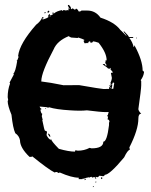

<svg xmlns="http://www.w3.org/2000/svg" viewBox="-20 -752 623 792"><path d="M187.5 -187Q182.6 -188 177.7 -200.7H179.7Q187.5 -197.8 187.5 -187ZM169.9 -304.2H166V-306.2H169.9ZM439.9 -385.7H447.3Q449.2 -396 451.2 -409.7L447.3 -411.6H445.3Q445.3 -405.3 435.5 -401.9V-397.9H437.5Q437.5 -403.8 443.4 -403.8Q443.4 -398.4 439.9 -385.7ZM269.5 -716.3V-718.3H265.6V-716.3ZM187.5 -683.1V-687H185.5V-683.1ZM143.6 -312.5Q146 -304.2 150.4 -304.2V-300.3H146.5Q149.4 -282.7 154.3 -282.7L152.3 -272.9Q152.3 -271 156.2 -257.3H154.3Q163.1 -212.4 166 -212.4Q173.8 -212.4 173.8 -206.5L171.9 -194.8Q180.2 -177.7 189.5 -175.3Q189.5 -177.2 191.4 -177.2Q191.4 -170.4 222.7 -138.2Q263.7 -126.5 289.1 -126.5Q289.1 -128.4 291 -132.3L300.8 -130.4Q327.6 -130.4 349.6 -142.1L357.4 -140.1Q406.2 -140.1 406.2 -167.5Q421.4 -167.5 429.7 -235.8V-247.6H431.6Q431.6 -259.3 423.8 -259.3Q423.8 -261.2 425.8 -271Q421.9 -271.5 421.9 -274.9Q425.3 -274.9 428.2 -290Q422.4 -289.6 416.5 -289.6Q396 -289.6 338.4 -296.9Q325.7 -295.4 308.1 -295.4Q291 -295.4 269.5 -296.9Q211.9 -300.3 182.6 -309.6L178.2 -307.6Q173.3 -310.1 170.9 -310.1Q155.8 -311 143.6 -312.5ZM435.5 -401.9Q435.5 -405.8 437.5 -405.8L435.5 -409.7Q441.4 -422.9 441.4 -431.2Q437.5 -448.7 437.5 -450.7Q440.9 -452.6 445.3 -452.6V-454.6L435.5 -466.3Q437.5 -470.2 437.5 -472.2L431.6 -468.3L427.7 -470.2Q427.7 -468.3 425.8 -468.3Q425.8 -472.2 404.3 -485.8V-487.8H410.2Q414.1 -487.8 414.1 -481.9H419.9V-483.9Q414.1 -490.2 414.1 -493.7Q416 -497.6 416 -499.5Q414.1 -499.5 414.1 -501.5Q418 -503.4 419.9 -503.4Q419.9 -534.2 386.7 -575.7Q370.1 -581.5 363.3 -581.5Q363.3 -575.7 353.5 -575.7Q351.6 -579.6 351.6 -581.5Q343.8 -581.5 343.8 -573.7Q339.8 -573.7 339.8 -575.7L335.9 -573.7H328.1Q328.1 -577.1 324.2 -583.5Q328.1 -584 328.1 -587.4Q321.8 -591.3 302.7 -597.2Q300.8 -597.2 300.8 -595.2Q281.2 -597.2 273.4 -597.2Q263.7 -601.6 263.7 -603Q215.8 -583.5 201.2 -548.3Q150.4 -453.1 150.4 -417.5Q149.9 -416.5 149.9 -416Q185.1 -412.1 242.2 -400.4L306.2 -400.9Q396 -385.3 407.2 -384.8Q419.9 -385.3 429.7 -385.3V-390.1Q429.7 -394 433.6 -394V-392.1L431.6 -388.2H435.5V-392.1L431.6 -397.9Q431.6 -401.9 435.5 -401.9ZM363.3 20V16.1H367.2Q366.7 20 363.3 20ZM177.7 -698.7 175.8 -702.6Q175.8 -705.6 181.6 -708.5L183.6 -704.6Q183.6 -701.7 177.7 -698.7ZM164.1 -696.8V-702.6H168Q168 -696.8 164.1 -696.8ZM543 -593.3H541V-597.2H543ZM320.3 -13.2H304.7V-19Q275.4 -19 226.6 -40.5L222.7 -38.6H220.7L214.8 -42.5Q208.5 -42.5 205.1 -40.5Q179.7 -53.2 113.3 -106.9L109.4 -105H101.6Q62.5 -142.6 62.5 -173.3Q59.1 -191.9 43 -202.6Q33.2 -223.6 27.3 -278.8Q11.7 -316.4 11.7 -335.4L13.7 -339.4L11.7 -351.1Q11.7 -381.8 21.5 -407.7L19.5 -411.6L37.1 -444.8L35.2 -448.7Q43.5 -454.6 50.8 -499.5Q48.8 -499.5 48.8 -501.5Q51.8 -501.5 56.6 -517.1L54.7 -521Q60.5 -572.3 128.9 -649.9Q148.9 -665 154.3 -681.2Q160.2 -681.2 160.2 -677.2Q156.2 -675.3 154.3 -675.3L156.2 -671.4Q176.3 -677.2 181.6 -683.1Q177.7 -683.1 177.7 -685.1Q181.6 -693.8 185.5 -694.8V-689H191.4Q196.3 -692.9 199.2 -692.9L195.3 -698.7L199.2 -700.7H201.2L199.2 -696.8H203.1Q214.4 -706.5 236.3 -710.4Q236.3 -706.5 240.2 -706.5V-710.4Q248.5 -710.4 252 -708.5Q255.4 -710.4 259.8 -710.4Q259.8 -708.5 261.7 -708.5Q263.7 -717.3 263.7 -724.1Q259.8 -724.6 259.8 -728Q259.8 -731.9 263.7 -731.9Q273.4 -724.1 273.4 -714.4H275.4Q280.3 -718.3 281.2 -718.3Q281.2 -715.3 287.1 -712.4Q293 -712.4 293 -716.3Q299.3 -716.3 304.7 -704.6H310.5L316.4 -708.5H339.8Q374 -708.5 394.5 -679.2Q452.6 -660.6 476.6 -628.4Q477.5 -628.4 500 -605H502L490.2 -620.6V-622.6H492.2Q511.7 -603.5 511.7 -599.1H529.3V-595.2H513.7Q526.9 -578.1 531.2 -558.1H533.2V-564H535.2Q568.4 -502.9 568.4 -460.4Q571.8 -460.4 574.2 -454.6Q571.8 -436 560.5 -421.4L562.5 -417.5V-399.9Q562.5 -384.3 550.8 -302.2Q550.8 -294.9 562.5 -282.7Q550.8 -282.7 550.8 -263.2Q550.8 -216.8 513.7 -144L515.6 -134.3Q506.3 -132.8 492.2 -103Q432.1 -30.8 412.1 -30.8Q412.1 -27.8 406.2 -24.9Q395.5 -26.9 388.7 -26.9Q388.7 -23.9 382.8 -21Q378.9 -21 375 -22.9V-21Q377 -17.1 377 -15.1H373V-21H365.2Q363.3 -21 363.3 -19Q357.4 -21 357.4 -22.9Q349.6 -21.5 349.6 -19Q347.7 -19 347.7 -21Q335 -19 326.2 -15.1H320.3ZM398.4 -13.2 396.5 -17.1V-21Q400.4 -19 402.3 -19Q402.3 -13.2 398.4 -13.2ZM330.1 -9.3H328.1Q328.1 -12.2 334 -15.1Q334 -9.3 330.1 -9.3ZM377 0.5H373Q373 -3.4 377 -3.4Z"/></svg>

Font: Mister Brush
Style: Regular
Weight: 400
Designer: GGBotNet
Foundry: GGBotNet
Version: 1.00